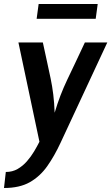

<svg xmlns="http://www.w3.org/2000/svg" viewBox="-77 -709 556 959"><path d="M-48 150Q-15 150 11 135Q37 120 57.5 96.5Q78 73 93.5 47Q109 21 120 -1L15 -497H137Q149 -441 158.5 -398Q168 -355 176 -316.5Q184 -278 189 -237.5Q194 -197 196 -146Q210 -193 225 -232Q240 -271 258.5 -310Q277 -349 298.5 -394Q320 -439 347 -497H459L226 3Q195 70 159 121Q123 172 72 201Q21 230 -57 230ZM116 -689H411L401 -615H106Z"/></svg>

Font: Rosario
Style: Bold Italic
Weight: 700
Italic angle: -8.05°
Designer: Hector Gatti
Foundry: Omnibus Type
Version: Version 1.101; ttfautohint (v1.8.1.43-b0c9)